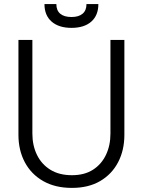

<svg xmlns="http://www.w3.org/2000/svg" viewBox="-20 -900 697 937"><path d="M331 17Q249 17 190.5 -16.5Q132 -50 101 -108.5Q70 -167 70 -242V-705H138V-248Q138 -190 160.5 -144Q183 -98 226 -71.5Q269 -45 331 -45Q392 -45 433.5 -71.5Q475 -98 497 -144Q519 -190 519 -248V-705H587V-242Q587 -167 556.5 -108.5Q526 -50 469 -16.5Q412 17 331 17ZM329 -764Q267 -764 232 -794.5Q197 -825 197 -880H255Q255 -849 274 -833Q293 -817 329 -817Q364 -817 383 -833Q402 -849 402 -880H460Q460 -825 425.5 -794.5Q391 -764 329 -764Z"/></svg>

Font: TikTok Sans Light
Style: Regular
Weight: 300
Version: Version 4.000